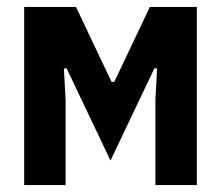

<svg xmlns="http://www.w3.org/2000/svg" viewBox="-20 -536 640 556"><path d="M50 -516H200L303 -299H311L414 -516H550V0H430V-247L435 -338H427L300 -71L173 -338H165L170 -247V0H50Z"/></svg>

Font: iA Writer Duo V
Style: Regular
Weight: 400
Designer: Mike Abbink, Paul van der Laan, Pieter van Rosmalen, Oliver Reichenstein
Foundry: Information Architects Inc.
Version: Version 2.000